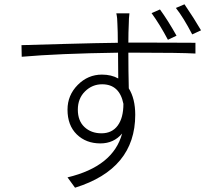

<svg xmlns="http://www.w3.org/2000/svg" viewBox="-20 -830 1040 893"><path d="M915 -689 874 -670Q833 -749 798 -793L838 -810Q883 -744 915 -689ZM801 -664 761 -645Q724 -715 685 -769L724 -786Q760 -737 801 -664ZM452 -210Q501 -210 527.5 -246Q554 -282 554 -347Q536 -438 455 -438Q409 -438 375.5 -405Q342 -372 342 -320Q342 -268 373 -239Q404 -210 452 -210ZM577 -632H612Q688 -632 783.5 -631.5Q879 -631 889 -631V-581Q818 -585 612 -585H577Q577 -558 577.5 -500.5Q578 -443 579 -419Q609 -371 609 -296Q609 -44 329 43L294 -5Q507 -56 548 -209Q509 -163 447 -163Q380 -163 337 -205Q294 -247 294 -320Q294 -387 341.5 -435Q389 -483 454 -483Q498 -483 530 -465Q530 -480 529.5 -521Q529 -562 529 -585Q252 -581 81 -566L80 -620Q111 -621 274 -625.5Q437 -630 528 -631Q528 -684 526 -720Q526 -746 521 -768H582Q579 -744 579 -720Q578 -709 577.5 -678Q577 -647 577 -632Z"/></svg>

Font: Noto Sans Korean Light
Style: Regular
Weight: 300
Designer: Ryoko NISHIZUKA  (kana & ideographs); Paul D. Hunt (Latin, Greek & Cyrillic); Wenlong ZHANG  (bopomofo); Sandoll Communi
Foundry: Adobe Systems Incorporated
Version: Version 1.000;PS 1;hotconv 1.0.78;makeotf.lib2.5.61930